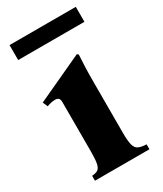

<svg xmlns="http://www.w3.org/2000/svg" viewBox="-168 -714 659 778"><g transform="rotate(-30 161.5 -324.5)"><path d="M233 -110Q233 -73 238 -54.5Q243 -36 256 -30Q269 -24 293 -23V0H38V-23Q55 -24 65 -30Q75 -36 79 -54.5Q83 -73 83 -110V-340Q83 -355 77.5 -360Q72 -365 61 -365Q53 -365 43.5 -363Q34 -361 23 -357L13 -380L231 -481L237 -475Q236 -460 234.5 -428.5Q233 -397 233 -349ZM13 -649H323V-579H13Z"/></g></svg>

Font: Bona Nova
Style: Bold
Weight: 700
Designer: Mateusz Machalski
Foundry: Capitalics
Version: Version 4.001; ttfautohint (v1.8.3)